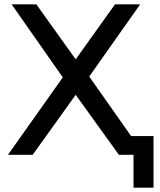

<svg xmlns="http://www.w3.org/2000/svg" viewBox="-20 -720 745 893"><path d="M34 -700H149L332 -444L515 -700H632L395 -364L651 0H533L332 -279L132 0H17L272 -360ZM601 153V-26L626 0H533V-87H694V153Z"/></svg>

Font: MOST Montserrat Medium
Style: Regular
Weight: 500
Designer: Julieta Ulanovsky
Foundry: Julieta Ulanovsky
Version: Version 8.000;March 11, 2024;FontCreator 15.0.0.2926 64-bit